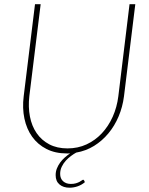

<svg xmlns="http://www.w3.org/2000/svg" viewBox="-20 -723 711 916"><path d="M625.5 -703 571.5 -263.5Q565 -213 546 -167.8Q527 -122.5 497.2 -86.8Q467.5 -51 428.8 -27Q390 -3 343.5 5Q332.5 11 319.2 20.8Q306 30.5 294.2 43.2Q282.5 56 274.8 72Q267 88 267 106.5Q267 129 281.2 141.8Q295.5 154.5 318 154.5Q332 154.5 342 151.5Q352 148.5 359 144.8Q366 141 370.2 137.8Q374.5 134.5 377 134.5Q379 134.5 381 137.5L385 146Q371 158.5 351.5 165.5Q332 172.5 312 172.5Q282 172.5 263.8 157Q245.5 141.5 245.5 112.5Q245.5 95.5 251.5 80.5Q257.5 65.5 267.2 52.2Q277 39 289.5 28Q302 17 314.5 8.5Q310.5 9 306.5 9Q302.5 9 298.5 9Q243.5 9 201.8 -12.2Q160 -33.5 133.5 -70.5Q107 -107.5 96.5 -157.2Q86 -207 93 -263.5L147 -703H174L120 -264.5Q114 -212.5 122.8 -167Q131.5 -121.5 154.8 -87.8Q178 -54 215 -34.5Q252 -15 302 -15Q351.5 -15 393 -34.2Q434.5 -53.5 466 -87.2Q497.5 -121 517.8 -166.2Q538 -211.5 544.5 -263.5L598 -703Z"/></svg>

Font: Lato ExtraLight
Style: Italic
Weight: 275
Italic angle: -7°
Designer: Lukasz Dziedzic with Adam Twardoch and Botio Nikoltchev
Foundry: tyPoland Lukasz Dziedzic
Version: Version 2.015; 2015-08-06; http://www.latofonts.com/